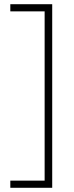

<svg xmlns="http://www.w3.org/2000/svg" viewBox="-20 -734 353 912"><path d="M29 124V158H228V-714H29V-680H192V124Z"/></svg>

Font: Noto Sans Myanmar UI SemiCondensed ExtraLight
Style: Regular
Weight: 200
Width: 4
Designer: Monotype Design Team
Foundry: Monotype Imaging Inc.
Version: Version 2.103